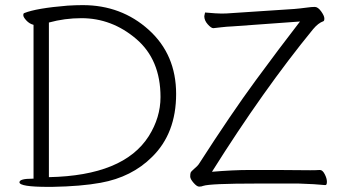

<svg xmlns="http://www.w3.org/2000/svg" viewBox="-20 -727 1350 750"><path d="M808 -56Q890 -63 954 -63H1064L1192 -62Q1214 -62 1229 -63H1230Q1240 -63 1248.5 -46.5Q1257 -30 1257 -17Q1257 -4 1251 -4H1250Q1212 -8 1147 -10H982Q801 -10 774 -1Q767 2 758 2Q749 2 736 -13Q723 -28 723 -37.5Q723 -47 724.5 -52Q726 -57 739 -68Q752 -79 756 -85Q884 -284 978.5 -412.5Q1073 -541 1145 -634L1152 -643L889 -624Q865 -623 844.5 -620.5Q824 -618 814 -617H813Q805 -617 791.5 -632Q778 -647 778 -664L781 -678H783Q827 -674 845.5 -674Q864 -674 888 -676L1130 -692Q1154 -694 1175.5 -697Q1197 -700 1209.5 -700Q1222 -700 1234.5 -682.5Q1247 -665 1247 -655Q1247 -645 1243 -644Q1223 -637 1203 -613Q1009 -376 808 -56ZM783 -678ZM56 -15Q56 -29 106 -29H111V-630Q95 -634 83 -647Q71 -660 71 -667.5Q71 -675 75 -676Q122 -695 244 -705Q277 -707 303 -707Q454 -707 561 -610.5Q668 -514 668 -360Q668 -206 574 -114Q495 -35 373 -13Q297 1 183 3H169Q56 3 56 -15ZM298 -656Q233 -656 171 -639V-35Q463 -41 561 -195Q607 -268 607 -348Q607 -494 512 -575Q417 -656 298 -656Z"/></svg>

Font: ToneOZ-Pinyin-WenKai-Light
Style: Light
Weight: 300
Designer: Fontworks Inc.
Foundry: ToneOZ
Version: Version 0.240331